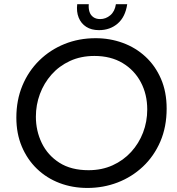

<svg xmlns="http://www.w3.org/2000/svg" viewBox="-20 -898 856 930"><path d="M403.4 12.4Q330.8 12.4 268.2 -11.5Q205.6 -35.4 158.9 -80.4Q112.2 -125.4 85.7 -188.1Q59.2 -250.8 59.2 -328.4Q59.2 -413 88.5 -483.4Q117.8 -553.8 170.4 -605.3Q223 -656.8 292.6 -684.9Q362.2 -713 443.4 -713Q512.4 -713 574.6 -690.3Q636.8 -667.6 684.5 -623.6Q732.2 -579.6 759.7 -516.3Q787.2 -453 787.2 -372.2Q787.2 -283.2 756.5 -212.2Q725.8 -141.2 672.2 -90.9Q618.6 -40.6 549.6 -14.1Q480.6 12.4 403.4 12.4ZM409 -73.6Q473.2 -73.6 525.4 -97.3Q577.6 -121 615.1 -162Q652.6 -203 672.9 -255.8Q693.2 -308.6 693.2 -367.8Q693.2 -441 662.1 -499.7Q631 -558.4 573.7 -592.7Q516.4 -627 437.4 -627Q371.6 -627 319 -602.7Q266.4 -578.4 229.6 -536.8Q192.8 -495.2 173.3 -442.6Q153.8 -390 153.8 -332.8Q153.8 -264.4 182.3 -205.3Q210.8 -146.2 267.5 -109.9Q324.2 -73.6 409 -73.6ZM459.4 -752Q422.6 -752 397.6 -768.1Q372.6 -784.2 361.1 -812.7Q349.6 -841.2 354 -877.6H410Q408.2 -858 413.2 -841.6Q418.2 -825.2 431.5 -815.4Q444.8 -805.6 465.2 -805.6Q492.4 -805.6 514.3 -824.1Q536.2 -842.6 541.4 -877.6H596.2Q587 -815.6 549.9 -783.8Q512.8 -752 459.4 -752Z"/></svg>

Font: MuseoModerno Thin
Style: Italic
Weight: 100
Italic angle: -9°
Designer: Pablo Cosgaya, Héctor Gatti, Marcela Romero, and the Authors of The MuseoModerno Project.
Foundry: Omnibus-Type Team
Version: Version 1.003